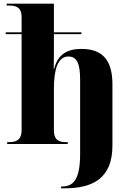

<svg xmlns="http://www.w3.org/2000/svg" viewBox="-20 -780 707 1040"><path d="M311 240H331C481 240 589 187 589 9V-323C589 -457 533 -515 421 -515C346 -515 293 -487 273 -406H271C272 -449 272 -487 272 -530V-595H421V-605H272V-760H16V-750H30C66 -750 97 -741 97 -688V-605H11V-595H97V-76C97 -19 65 -10 27 -10H19V0H347V-10H339C302 -10 272 -19 272 -74V-301C272 -395 290 -474 350 -474C398 -474 414 -433 414 -348V54C414 189 379 230 317 230H311Z"/></svg>

Font: Noto Serif Display ExtraBold
Style: Regular
Weight: 800
Designer: Monotype Design Team
Foundry: Monotype Imaging Inc.
Version: Version 2.009